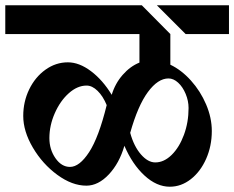

<svg xmlns="http://www.w3.org/2000/svg" viewBox="-34 -709 887 727"><path d="M768 -213Q768 -156 746.5 -107.5Q725 -59 688.5 -30.5Q652 -2 609 -2Q559 -2 513 -44.5Q467 -87 437 -157Q418 -91 378 -48.5Q338 -6 293 -6Q239 -6 183 -47Q127 -88 90.5 -150Q54 -212 54 -270Q54 -324 76.5 -370.5Q99 -417 138 -445Q177 -473 223 -473Q266 -473 310.5 -439.5Q355 -406 389 -350Q402 -393 430.5 -425.5Q459 -458 494 -472V-580H-14V-689H503L611 -580V-464Q653 -444 689 -404Q725 -364 746.5 -313.5Q768 -263 768 -213ZM833 -689V-580H669L560 -689ZM680 -300Q680 -327 669 -353.5Q658 -380 640.5 -396Q623 -412 604 -412Q564 -412 526 -360.5Q488 -309 459 -206Q473 -155 499.5 -124.5Q526 -94 554 -94Q587 -94 616 -122.5Q645 -151 662.5 -198.5Q680 -246 680 -300ZM370 -311Q356 -345 335.5 -365Q315 -385 294 -385Q259 -385 226.5 -356Q194 -327 173.5 -280.5Q153 -234 153 -186Q153 -143 176 -110Q199 -77 231 -77Q267 -77 303.5 -133Q340 -189 370 -311Z"/></svg>

Font: Amita
Style: Bold
Weight: 700
Designer: Eduardo Rodriguez Tunni, Modular Infotech, Brian J. Bonislawsky
Foundry: Eduardo Rodriguez Tunni, Modular Infotech, Brian J. Bonislawsky
Version: Version 1.003